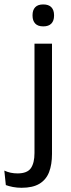

<svg xmlns="http://www.w3.org/2000/svg" viewBox="-78 -690 328 888"><path d="M81.5 -66.5V-488H162.5V-66.5ZM122 -568Q97 -568 84.8 -581.2Q72.5 -594.5 72.5 -617.5V-620Q72.5 -643.5 84.8 -656.5Q97 -669.5 122 -669.5Q147 -669.5 159.5 -656.5Q172 -643.5 172 -620V-617.5Q172 -594 159.5 -581Q147 -568 122 -568ZM22 178.5Q0.5 178.5 -18.5 174.8Q-37.5 171 -51 166L-58 99Q-44 105.5 -28.8 108.8Q-13.5 112 3 112Q48 112 64.8 87.8Q81.5 63.5 81.5 18V-136.5H162.5V22Q162.5 71 149 106Q135.5 141 104.5 159.8Q73.5 178.5 22 178.5Z"/></svg>

Font: Anek Tamil Medium
Style: Regular
Weight: 400
Version: Version 1.003